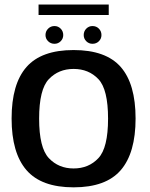

<svg xmlns="http://www.w3.org/2000/svg" viewBox="-20 -819 661 844"><path d="M303.5 4.5Q445.5 4.5 510.8 -71Q576 -146.5 576 -298Q576 -450 510.8 -524.5Q445.5 -599 303.5 -599Q162 -599 96.5 -524.5Q31 -450 31 -298Q31 -146.5 96.5 -71Q162 4.5 303.5 4.5ZM303.5 -78.5Q237.5 -78.5 194.8 -123.8Q152 -169 152 -297.5Q152 -426.5 194.8 -471.2Q237.5 -516 303.5 -516Q370 -516 412.5 -471.2Q455 -426.5 455 -297.5Q455 -169 412.5 -123.8Q370 -78.5 303.5 -78.5ZM219.5 -626.5Q235.5 -626.5 246.8 -637.8Q258 -649 258 -665Q258 -681.5 246.8 -693Q235.5 -704.5 219.5 -704.5Q203 -704.5 191.5 -693Q180 -681.5 180 -665Q180 -649 191.5 -637.8Q203 -626.5 219.5 -626.5ZM386.5 -626.5Q403.5 -626.5 414.8 -637.8Q426 -649 426 -665Q426 -681.5 414.8 -693Q403.5 -704.5 386.5 -704.5Q370.5 -704.5 359.2 -693Q348 -681.5 348 -665Q348 -649 359.2 -637.8Q370.5 -626.5 386.5 -626.5ZM149.5 -753H458V-799H149.5Z"/></svg>

Font: Anybody Thin Medium
Style: Regular
Weight: 500
Version: Version 1.113;gftools[0.9.25]